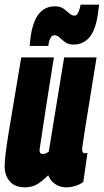

<svg xmlns="http://www.w3.org/2000/svg" viewBox="-25 -793 445 823"><path d="M82 10Q39 10 17 -15.5Q-5 -41 -5 -79Q-5 -110 3 -165.5Q11 -221 27 -313.5Q43 -406 66 -547H206Q186 -422 171 -326Q156 -230 145 -154Q142 -133 159 -133Q171 -133 184 -143L250 -547H389Q371 -434 359 -361Q347 -288 340.5 -246Q334 -204 331 -185Q328 -166 327.5 -160Q327 -154 327 -153Q327 -136 338 -136Q345 -136 350 -138L332 -13Q319 -3 299 3.5Q279 10 260 10Q231 10 210 -5Q189 -20 182 -42Q155 -15 133 -2.5Q111 10 82 10ZM102 -596Q103 -608 104.5 -619.5Q106 -631 107 -641Q118 -707 144 -736.5Q170 -766 211 -766Q233 -766 247 -756Q261 -746 271.5 -736Q282 -726 295 -726Q305 -726 311 -740.5Q317 -755 319 -766Q319 -766 319.5 -769Q320 -772 320 -773H400Q397 -748 394 -729Q384 -662 357.5 -632Q331 -602 290 -602Q268 -602 254.5 -612Q241 -622 230.5 -632Q220 -642 208 -642Q197 -642 190.5 -628.5Q184 -615 183 -602Q183 -602 182.5 -599.5Q182 -597 182 -596Z"/></svg>

Font: Georama ExtraCondensed ExtraBold
Style: Italic
Weight: 800
Width: 2
Italic angle: -9°
Designer: Jean-Baptiste Levee
Foundry: Production Type
Version: Version 1.000